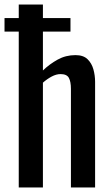

<svg xmlns="http://www.w3.org/2000/svg" viewBox="-26 -830 491 850"><path d="M57 0V-690H-6V-750H57V-810H164V-750H286V-690H164V-518Q193 -546 229 -566Q265 -586 308 -586Q343 -586 361.5 -568Q380 -550 387.5 -523Q395 -496 395 -468V0H288V-437Q288 -468 279 -485Q270 -502 242 -502Q223 -502 202.5 -491Q182 -480 164 -464V0Z"/></svg>

Font: Oswald
Style: Regular
Weight: 400
Designer: Vernon Adams
Foundry: Vernon Adams
Version: Version 4.103; ttfautohint (v1.8.3)